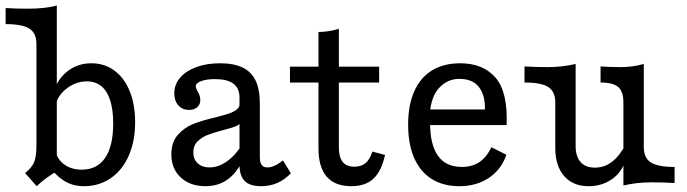

<svg xmlns="http://www.w3.org/2000/svg" viewBox="-33 -652 2447 684"><path d="M143.5 -60.5 164.5 -112.9Q172.6 -82.3 197.6 -64.9Q222.6 -47.6 258.1 -47.6Q312.9 -47.6 341.5 -89.5Q370.2 -131.5 370.2 -212.1Q370.2 -260.5 359.7 -294Q349.2 -327.4 328.2 -344.8Q307.3 -362.1 276.6 -362.1Q237.1 -362.1 204 -336.3Q171 -310.5 163.7 -273.4L154 -303.2Q162.1 -358.1 200.4 -392.3Q238.7 -426.6 292.7 -426.6Q338.7 -426.6 374.2 -400.8Q409.7 -375 429 -327.4Q448.4 -279.8 448.4 -216.9Q448.4 -149.2 425.8 -97.6Q403.2 -46 361.7 -17.3Q320.2 11.3 266.1 11.3Q223.4 11.3 191.9 -10.1Q160.5 -31.5 143.5 -60.5ZM96.8 -133.1V-495.2Q96.8 -533.9 71.8 -550Q46.8 -566.1 -12.9 -566.1V-623.4Q22.6 -621 64.5 -621Q129 -621 169.4 -632.3V-41.9Q150 -30.6 132.3 -17.7Q114.5 -4.8 97.6 11.3L56.5 -35.5Q80.6 -54.8 88.7 -74.6Q96.8 -94.4 96.8 -133.1Z M820.2 -65.3V-304.8Q820.2 -337.9 798.4 -354Q776.6 -370.2 732.3 -370.2Q702.4 -370.2 683.5 -362.9Q664.5 -355.6 664.5 -344.4Q664.5 -341.1 666.5 -335.9Q668.5 -330.6 671 -325.8Q675.8 -318.5 678.2 -311.3Q680.6 -304 680.6 -296Q680.6 -279.8 669.8 -270.2Q658.9 -260.5 640.3 -260.5Q616.9 -260.5 602.4 -276.6Q587.9 -292.7 587.9 -319.4Q587.9 -350.8 608.5 -375Q629 -399.2 666.1 -412.9Q703.2 -426.6 750.8 -426.6Q800 -426.6 831.5 -411.3Q862.9 -396 877.8 -364.5Q892.7 -333.1 892.7 -283.1V-93.5Q892.7 -73.4 899.2 -64.5Q905.6 -55.6 919.4 -55.6Q930.6 -55.6 942.7 -60.5Q954.8 -65.3 967.7 -75L975 -80.6L1003.2 -34.7Q980.6 -11.3 954.4 0Q928.2 11.3 896.8 11.3Q857.3 11.3 838.7 -7.3Q820.2 -25.8 820.2 -65.3ZM577.4 -102.4Q577.4 -145.2 600.4 -171.4Q623.4 -197.6 654.8 -210.1Q686.3 -222.6 734.7 -233.9Q766.1 -241.9 782.7 -247.6Q799.2 -253.2 810.1 -261.7Q821 -270.2 821 -283.1L825.8 -217.7Q820.2 -207.3 805.6 -201.6Q791.1 -196 759.7 -187.9Q726.6 -179 706 -171Q685.5 -162.9 670.6 -148Q655.6 -133.1 655.6 -108.9Q655.6 -84.7 671.4 -70.2Q687.1 -55.6 713.7 -55.6Q745.2 -55.6 775.8 -77.4Q806.5 -99.2 831.5 -139.5L830.6 -79Q808.1 -33.1 775.4 -10.9Q742.7 11.3 699.2 11.3Q644.4 11.3 610.9 -19.8Q577.4 -50.8 577.4 -102.4Z M1101.6 -123.4V-358.1H1000V-414.5H1101.6V-537.9Q1138.7 -538.7 1174.2 -549.2V-414.5H1317.7V-358.1H1174.2V-126.6Q1174.2 -91.9 1187.9 -75Q1201.6 -58.1 1229 -58.1Q1254 -58.1 1269.4 -71Q1284.7 -83.9 1293.5 -112.1L1338.7 -100Q1325.8 -41.9 1297.2 -15.3Q1268.5 11.3 1218.5 11.3Q1160.5 11.3 1131 -22.6Q1101.6 -56.5 1101.6 -123.4Z M1421 -208.1Q1421 -277.4 1442.7 -326.6Q1464.5 -375.8 1506 -401.2Q1547.6 -426.6 1606.5 -426.6Q1687.9 -426.6 1732.3 -375.4Q1776.6 -324.2 1771.8 -206.5H1469.4L1468.5 -262.1H1694.4Q1696 -311.3 1673.8 -341.1Q1651.6 -371 1603.2 -371Q1562.1 -371 1532.7 -340.3Q1503.2 -309.7 1498.4 -248.4L1500.8 -245.2Q1499.2 -229 1499.2 -213.7Q1499.2 -136.3 1527.4 -96.8Q1555.6 -57.3 1612.1 -57.3Q1648.4 -57.3 1674.2 -74.2Q1700 -91.1 1717.7 -127.4L1771 -100.8Q1753.2 -48.4 1708.9 -18.5Q1664.5 11.3 1603.2 11.3Q1546 11.3 1504.8 -14.5Q1463.7 -40.3 1442.3 -89.5Q1421 -138.7 1421 -208.1Z M1945.2 -125V-287.1Q1945.2 -325.8 1920.2 -341.9Q1895.2 -358.1 1835.5 -358.1V-415.3Q1875.8 -412.9 1917.7 -412.9Q1971 -412.9 2017.7 -424.2V-131.5Q2017.7 -94.4 2035.5 -74.6Q2053.2 -54.8 2086.3 -54.8Q2119.4 -54.8 2146.4 -75Q2173.4 -95.2 2196 -137.1L2192.7 -73.4Q2178.2 -33.9 2143.5 -11.3Q2108.9 11.3 2063.7 11.3Q2008.1 11.3 1976.6 -25Q1945.2 -61.3 1945.2 -125ZM2106.5 -358.1V-415.3Q2141.9 -412.9 2176.6 -412.9Q2221.8 -412.9 2260.5 -424.2V-128.2Q2260.5 -89.5 2285.5 -73.4Q2310.5 -57.3 2370.2 -57.3V0Q2330.6 -2.4 2287.9 -2.4Q2234.7 -2.4 2187.9 8.9V-287.1Q2187.9 -325.8 2169.4 -341.9Q2150.8 -358.1 2106.5 -358.1Z"/></svg>

Font: Playfair Micro SmCond SmLight
Style: Regular
Weight: 360
Width: 4
Designer: Claus Eggers Sørensen
Foundry: Claus Eggers Sørensen
Version: Version 2.100;Glyphs 3.2 (3219)